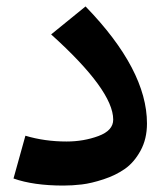

<svg xmlns="http://www.w3.org/2000/svg" viewBox="-20 -560 518 597"><path d="M177 17Q84 17 22 -5L59 -138Q119 -120 187 -120Q240 -120 286 -137Q332 -154 332 -188Q332 -279 139 -453L246 -540Q437 -343 437 -176Q437 -128 417 -91.5Q397 -55 368.5 -35Q340 -15 302 -2.5Q264 10 234.5 13.5Q205 17 177 17Z"/></svg>

Font: FiraGO SemiBold
Style: Regular
Weight: 600
Designer: bBox Type
Foundry: bBox Type GmbH
Version: Version 1.001;PS 001.001;hotconv 1.0.88;makeotf.lib2.5.64775